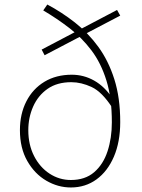

<svg xmlns="http://www.w3.org/2000/svg" viewBox="-20 -815 626 848"><path d="M293 13Q236 13 184.5 -17Q133 -47 100.5 -104Q68 -161 68 -240Q68 -312 96.5 -367.5Q125 -423 176.5 -454Q228 -485 297 -485Q350 -485 396 -459Q442 -433 476 -382V-339Q431 -409 385 -430.5Q339 -452 295 -452Q232 -452 190 -422.5Q148 -393 126.5 -344.5Q105 -296 105 -240Q105 -176 130.5 -126Q156 -76 199 -48Q242 -20 293 -20Q356 -20 396 -54.5Q436 -89 455 -147Q474 -205 474 -275Q474 -382 450 -459.5Q426 -537 383.5 -593Q341 -649 286.5 -691Q232 -733 171 -769L189 -795Q253 -761 311 -715.5Q369 -670 414 -608.5Q459 -547 485 -465Q511 -383 511 -276Q511 -188 483 -123Q455 -58 406 -22.5Q357 13 293 13ZM177 -571 164 -596 497 -771 511 -746Z"/></svg>

Font: Shanggu Sans SC VF
Style: Regular
Weight: 250
Designer: GuiWonder
Version: Version 1.021